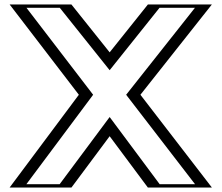

<svg xmlns="http://www.w3.org/2000/svg" viewBox="-20 -845 998 865"><path d="M912 -825 590 -418 912 0H669L474 -262L279 0H46L358 -418L46 -825H279L474 -581L669 -825ZM881 -810 571 -418.1 881.5 -15H676.5L474 -287.1L271.5 -15H75.9L376.8 -418.1L76.4 -810H271.8L474 -557L676.2 -810ZM881 -810H676.2L474 -557L271.8 -810H76.4L376.8 -418.1L75.9 -15H271.5L474 -287.1L676.5 -15H881.5L571 -418.1ZM912 -825H669L474 -581L279 -825H46L358 -418L46 0H279L474 -262L669 0H912L590 -418ZM858.4 -810 548.3 -418.1 858.8 -15H699.4L474 -317.8L248.6 -15H98.7L399.6 -418.1L99.1 -810H249.2L474 -528.7L698.8 -810ZM934.6 -825H646.4L474 -609.2L301.6 -825H23.3L335.2 -418.1L23.2 0H301.8L474 -231.3L646.2 0H934.7L612.6 -418.1Z"/></svg>

Font: Hussar Outliner
Style: Regular
Weight: 700
Foundry: Cannot Into Space Fonts
Version: Version 0.92